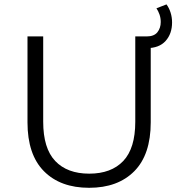

<svg xmlns="http://www.w3.org/2000/svg" viewBox="-20 -870 837 896"><path d="M395.9 6.4Q261.8 6.4 185.1 -71Q108.3 -148.4 108.3 -299.2V-700H181.6V-301.9Q181.6 -177.8 237.7 -118.7Q293.9 -59.6 396.4 -59.6Q499 -59.6 555.2 -118.7Q611.3 -177.8 611.3 -301.9V-700H683.4V-299.2Q683.4 -148.4 606.7 -71Q529.9 6.4 395.9 6.4ZM649 -645.3V-700H664.1Q699.1 -700 714.6 -719.6Q730.1 -739.2 730.1 -767.2Q730.1 -786 724.4 -802.3Q718.7 -818.5 710.1 -831.3L757 -849.5Q769.3 -832.8 776.1 -811.1Q783 -789.3 783 -765.3Q783 -712.5 752.8 -678.9Q722.7 -645.3 664.1 -645.3Z"/></svg>

Font: Montserrat Thin
Style: Regular
Weight: 100
Designer: Julieta Ulanovsky
Foundry: Julieta Ulanovsky
Version: Version 9.000